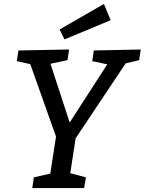

<svg xmlns="http://www.w3.org/2000/svg" viewBox="-20 -950 731 970"><path d="M683 -646 615 -630 362 -251 335 -75 414 -54 405 0H143L151 -54L234 -73L263 -260L133 -626L65 -641L73 -695L329 -700L321 -646L235 -628L332 -331L522 -625L446 -641L454 -695L691 -700ZM539 -848 306 -751 281 -801 505 -930Z"/></svg>

Font: Bitter Pro Medium
Style: Italic
Weight: 500
Italic angle: -9°
Designer: Sol Matas, and Bitter project Authors
Foundry: Sol Matas
Version: Version 1.010